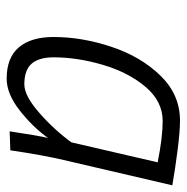

<svg xmlns="http://www.w3.org/2000/svg" viewBox="-12 -538 560 576"><g transform="rotate(90 268.0 -250.0)"><path d="M91 -131Q91 -216 120.5 -304.5Q150 -393 207 -451.5Q264 -510 342 -510Q373 -510 428.5 -503Q484 -496 536 -487L460 -161Q445 -97 431 -1L374 1Q387 -86 394 -114Q360 -67 310.5 -28.5Q261 10 216 10Q153 10 122 -26.5Q91 -63 91 -131ZM407 -184 467 -443Q392 -458 343 -458Q284 -458 240.5 -406.5Q197 -355 174.5 -278.5Q152 -202 152 -131Q152 -87 171 -65Q190 -43 233 -43Q267 -43 317.5 -87Q368 -131 407 -184Z"/></g></svg>

Font: Cairo Light
Style: Italic
Weight: 300
Italic angle: -13°
Designer: Mohamed Gaber, Accademia di Belle Arti di Urbino and others
Foundry: Kief Type Foundry, Accademia di Belle Arti di Urbino and others
Version: Version 3.011